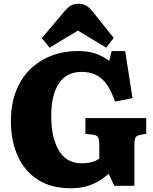

<svg xmlns="http://www.w3.org/2000/svg" viewBox="-20 -989 817 1023"><path d="M357 14Q252 14 181 -32Q110 -78 74 -159Q38 -240 38 -344Q38 -430 63.5 -498.5Q89 -567 136.5 -615.5Q184 -664 250 -690.5Q316 -717 396 -717Q453 -717 492 -702.5Q531 -688 562 -665L575 -717H647L686 -466L593 -448Q573 -505 548.5 -539.5Q524 -574 491 -590Q458 -606 414 -606Q375 -606 344.5 -590.5Q314 -575 294 -545Q274 -515 263.5 -472Q253 -429 253 -372Q253 -303 266 -255Q279 -207 300.5 -176.5Q322 -146 351.5 -132.5Q381 -119 413 -119Q434 -119 451 -121.5Q468 -124 482.5 -129.5Q497 -135 509 -144V-219Q509 -241 504 -254.5Q499 -268 476 -271L435 -276V-360H759V-276L729 -271Q707 -267 701.5 -255.5Q696 -244 696 -218V1H589L559 -63Q547 -52 521 -33.5Q495 -15 454.5 -0.5Q414 14 357 14ZM244 -735 203 -786 322 -927Q342 -951 358.5 -960Q375 -969 399 -969Q419 -969 436.5 -960.5Q454 -952 474 -927L586 -787L546 -735L395 -826Z"/></svg>

Font: Literata 18pt ExtraBold
Style: Regular
Weight: 800
Designer: Latin by Veronika Burian and Jose Scaglione. Greek by Irene Vlachou. Cyrillic by Vera Evstafieva.
Foundry: TypeTogether
Version: Version 3.103;gftools[0.9.29]